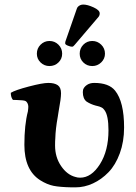

<svg xmlns="http://www.w3.org/2000/svg" viewBox="-20 -804 590 834"><path d="M519 -250Q519 -189 500.5 -138.2Q481.9 -87.4 451.4 -55.9Q420.9 -24.4 383.8 -7.3Q346.7 9.8 308.1 9.8H291Q240.2 8.8 212.4 3.2Q184.6 -2.4 154.8 -21Q85.9 -64.5 85.9 -174.8Q85.9 -261.7 101.1 -319.8Q103 -333.5 103 -340.8Q103 -348.6 99.4 -355.7Q95.7 -362.8 90.8 -365.2Q86.9 -367.2 76.9 -368.2Q66.9 -369.1 53.2 -369.6Q39.6 -370.1 36.1 -370.1Q26.9 -381.3 26.9 -400.9Q45.9 -412.6 105.2 -428.2Q164.6 -443.8 189.9 -443.8Q216.8 -443.8 231 -433.8Q245.1 -423.8 245.1 -398.9Q245.1 -376 234.9 -321.8Q234.4 -317.9 232.9 -309.3Q231.4 -300.8 231 -296.9Q221.2 -243.7 220.2 -202.1Q219.2 -193.4 219.2 -171.9Q219.2 -121.1 245.4 -82.8Q271.5 -44.4 308.1 -35.2Q316.9 -32.2 328.1 -32.2Q377 -32.2 414.1 -90.8Q451.2 -149.4 451.2 -237.8Q451.2 -302.2 434.1 -325.2Q431.2 -329.6 427.7 -332.8Q424.3 -335.9 419.2 -338.1Q414.1 -340.3 411.9 -341.1Q409.7 -341.8 403.1 -343.5Q396.5 -345.2 396 -345.2Q374 -351.1 356 -362.8Q339.8 -375.5 339.8 -403.8Q339.8 -405.3 340.3 -408.7Q340.8 -412.1 340.8 -414.1Q344.7 -426.3 357.7 -435.1Q370.6 -443.8 389.2 -443.8Q453.1 -443.8 480 -410.2Q519 -361.8 519 -250ZM341.8 -784.2Q359.9 -784.2 386.5 -772Q413.1 -759.8 413.1 -746.1Q413.1 -737.3 408.2 -731L304.2 -608.9Q298.3 -601.1 293 -601.1Q286.1 -601.1 274.7 -605.7Q263.2 -610.4 263.2 -615.2Q263.2 -621.1 264.2 -624L314 -767.1L316.9 -772.9Q326.7 -784.2 341.8 -784.2ZM140.1 -570.8Q140.1 -593.8 156.2 -609.9Q172.4 -626 194.8 -626Q217.8 -626 233.9 -609.9Q250 -593.8 250 -570.8Q250 -548.3 233.9 -532.7Q217.8 -517.1 194.8 -517.1Q172.4 -517.1 156.2 -532.7Q140.1 -548.3 140.1 -570.8ZM326.2 -570.8Q326.2 -593.8 342 -609.9Q357.9 -626 380.9 -626Q403.3 -626 419.7 -609.9Q436 -593.8 436 -570.8Q436 -548.8 419.7 -533Q403.3 -517.1 380.9 -517.1Q357.9 -517.1 342 -532.7Q326.2 -548.3 326.2 -570.8Z"/></svg>

Font: Common Serif
Style: Bold
Weight: 700
Designer: Philipp H. Poll, Khaled Hosny
Foundry: Stefan Peev, Context Ltd.
Version: Version 1.026